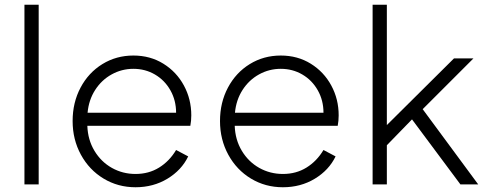

<svg xmlns="http://www.w3.org/2000/svg" viewBox="-20 -777 2051 809"><path d="M83 -757H143V0H83Z M286 -267Q286 -345 319.5 -408Q353 -471 411.5 -507Q470 -543 542 -543Q613 -543 668.5 -508.5Q724 -474 755 -416.5Q786 -359 786 -291Q786 -268 782 -247H348Q350 -188 378 -141.5Q406 -95 451.5 -69.5Q497 -44 551 -44Q607 -44 650.5 -71Q694 -98 722 -145L773 -118Q745 -60 685.5 -24Q626 12 551 12Q477 12 416.5 -24.5Q356 -61 321 -125Q286 -189 286 -267ZM722 -302Q722 -354 698 -396.5Q674 -439 633 -463Q592 -487 542 -487Q493 -487 450.5 -463.5Q408 -440 381 -398Q354 -356 349 -302Z M907 -267Q907 -345 940.5 -408Q974 -471 1032.5 -507Q1091 -543 1163 -543Q1234 -543 1289.5 -508.5Q1345 -474 1376 -416.5Q1407 -359 1407 -291Q1407 -268 1403 -247H969Q971 -188 999 -141.5Q1027 -95 1072.5 -69.5Q1118 -44 1172 -44Q1228 -44 1271.5 -71Q1315 -98 1343 -145L1394 -118Q1366 -60 1306.5 -24Q1247 12 1172 12Q1098 12 1037.5 -24.5Q977 -61 942 -125Q907 -189 907 -267ZM1343 -302Q1343 -354 1319 -396.5Q1295 -439 1254 -463Q1213 -487 1163 -487Q1114 -487 1071.5 -463.5Q1029 -440 1002 -398Q975 -356 970 -302Z M1550 -757H1610V-250L1893 -531H1975L1761 -317L1995 0H1920L1716 -274L1610 -165V0H1550Z"/></svg>

Font: Eudoxus Sans Light
Style: Regular
Weight: 300
Designer: Stijn de Vries
Foundry: tokotype
Version: Version 2.005